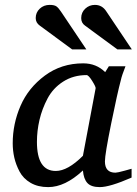

<svg xmlns="http://www.w3.org/2000/svg" viewBox="-20 -753 560 785"><path d="M518 -27Q429 12 388 12Q353 12 337.5 -4.5Q322 -21 319 -56Q246 12 177 12Q135 12 105 -5.5Q75 -23 60 -51.5Q45 -80 38.5 -108.5Q32 -137 32 -167Q32 -247 64 -320.5Q96 -394 163.5 -444Q231 -494 320 -494Q374 -494 410 -458L425 -482H493Q478 -444 474 -425Q460 -373 434.5 -247.5Q409 -122 409 -93Q409 -47 452 -47Q460 -47 489 -55L518 -63ZM371 -392Q372 -398 357 -422Q342 -446 334 -446Q280 -446 238.5 -419.5Q197 -393 174.5 -350.5Q152 -308 141.5 -263Q131 -218 131 -173Q131 -54 208 -54Q257 -54 319 -116ZM519 -551H460L328 -648Q312 -659 312 -679Q312 -702 328.5 -717.5Q345 -733 368 -733Q398 -733 415 -706ZM333 -551H275L143 -648Q126 -660 126 -679Q126 -702 142.5 -717.5Q159 -733 183 -733Q202 -733 210.5 -727Q219 -721 229 -706Z"/></svg>

Font: Veleka
Style: Italic
Weight: 400
Italic angle: -12°
Designer: Stefan Peev, Context Ltd, 2016; SIL International, 1997-2014.
Foundry: Stefan Peev, Context Ltd, 2016
Version: Version 1.000